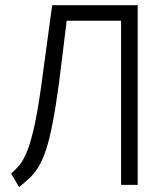

<svg xmlns="http://www.w3.org/2000/svg" viewBox="-20 -725 655 753"><path d="M520 -704.6V0H454.9V-643.6H241.5L212.3 -406.2Q199.5 -309.7 186.9 -244.9Q174.4 -180 160.8 -138.7Q147.2 -97.4 131.5 -71.5Q115.9 -45.6 96.9 -27.7Q77.9 -9.7 54.9 8.7L23.6 -44.1Q38.5 -57.4 52.8 -73.3Q67.2 -89.2 81.5 -120.5Q95.9 -151.8 110.3 -210.8Q124.6 -269.7 139 -368.7L184.6 -704.6Z"/></svg>

Font: Fira Code Light
Style: Regular
Weight: 300
Monospace: yes
Designer: Carrois Corporate, Edenspiekermann AG, Nikita Prokopov
Foundry: Carrois Corporate, Edenspiekermann AG, Nikita Prokopov
Version: Version 6.000; ttfautohint (v1.8.2) -l 8 -r 50 -G 200 -x 14 